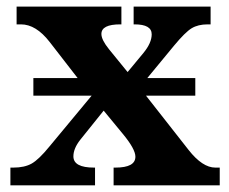

<svg xmlns="http://www.w3.org/2000/svg" viewBox="-20 -556 686 576"><path d="M380.9 -482.9V-536.1H611.8V-482.9H603Q574.2 -482.9 554.9 -471.2Q535.6 -459.5 502 -418.9L421.9 -321.8H565.9V-269H418L545.9 -106Q587.4 -53.2 626 -53.2H639.2V0H320.8V-53.2H326.2Q386.2 -53.2 386.2 -85.9Q386.2 -108.9 348.1 -154.8L291 -224.1L221.2 -137.2Q200.2 -110.8 200.2 -86.9Q200.2 -53.2 262.2 -53.2H265.1V0H11.2V-53.2H20Q53.7 -53.2 75.2 -65.4Q96.7 -77.6 128.9 -117.2L254.9 -269H80.1V-321.8H212.9L128.9 -430.2Q87.9 -482.9 43 -482.9H29.8V-536.1H344.2V-482.9H340.8Q284.2 -482.9 284.2 -454.1Q284.2 -436.5 307.1 -408.2L362.8 -339.8L410.2 -397Q435.1 -427.2 435.1 -453.1Q435.1 -482.9 383.8 -482.9Z"/></svg>

Font: Droids
Style: b
Weight: 700
Foundry: Ascender Corporation
Version: Version 1.00 build 113